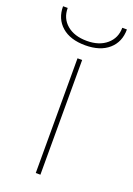

<svg xmlns="http://www.w3.org/2000/svg" viewBox="-174 -724 540 777"><g transform="rotate(20 95.5 -336.0)"><path d="M105 0H85V-494H105ZM213 -672H233Q233 -618 196.5 -586Q160 -554 96 -554Q31 -554 -5.5 -586Q-42 -618 -42 -672H-22Q-22 -627 10 -600Q42 -573 96 -573Q149 -573 181 -600.5Q213 -628 213 -672Z"/></g></svg>

Font: Blinker Thin
Style: Regular
Weight: 100
Designer: Juergen Huber
Foundry: supertype
Version: Version 1.017;hotconv 1.0.117;makeotfexe 2.5.65602